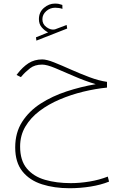

<svg xmlns="http://www.w3.org/2000/svg" viewBox="-20 -690 679 1048"><path d="M242.7 -513.2Q223.1 -522.9 207.8 -540.8Q192.4 -558.6 192.4 -585.4Q192.4 -623.5 219.7 -647Q247.1 -670.4 279.3 -670.4Q292 -670.4 299.8 -668.9Q307.6 -667.5 320.3 -663.1L320.8 -641.6Q302.2 -647.9 281.2 -647.9Q253.4 -647.9 232.4 -629.4Q211.4 -610.8 211.4 -585Q211.4 -558.1 233.2 -542.2Q254.9 -526.4 274.4 -528.8Q280.8 -529.3 288.1 -532.7L343.8 -553.7L346.7 -534.2L178.7 -468.3L176.3 -486.3ZM564 -243.2V-211.9Q500.5 -205.6 434.1 -189.5Q367.7 -173.3 306.2 -147.2Q244.6 -121.1 195.8 -84.2Q147 -47.4 118.4 1Q89.8 49.3 89.8 109.9Q89.8 186 126.5 229.7Q163.1 273.4 225.8 291.5Q288.6 309.6 366.7 309.6Q416 309.6 469 300.8Q522 292 568.4 273.9L575.2 301.3Q530.8 319.3 473.9 328.4Q417 337.4 359.4 337.4Q276.4 337.4 209 315.9Q141.6 294.4 102.3 245.4Q63 196.3 63 114.7Q63 34.2 100.8 -24.9Q138.7 -84 202.1 -124.8Q265.6 -165.5 343.8 -191.2Q421.9 -216.8 502.4 -230.5Q441.4 -249 384 -274.2Q326.7 -299.3 281 -318.4Q235.4 -337.4 210 -337.4Q169.9 -337.4 144.3 -317.6Q118.7 -297.9 98.6 -274.4L94.2 -269L70.3 -280.8L74.7 -286.6Q103.5 -324.2 135.7 -345Q168 -365.7 210.4 -365.7Q234.4 -365.7 275.4 -349.4Q316.4 -333 366.7 -310.5Q417 -288.1 468.3 -268.8Q519.5 -249.5 564 -243.2Z"/></svg>

Font: Vazirmatn RD UI Thin
Style: Regular
Weight: 100
Designer: Saber Rastikerdar
Foundry: Saber Rastikerdar
Version: Version 33.003